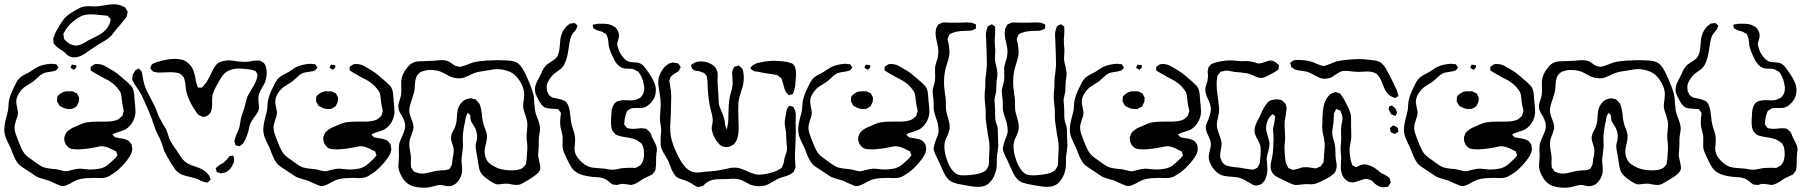

<svg xmlns="http://www.w3.org/2000/svg" viewBox="-23 -823 8418 897"><path d="M502 -194Q502 -194 504 -192L510 -186Q514 -182 516 -181Q518 -180 524 -180Q530 -178 546 -176Q569 -172 579 -164Q582 -163 584 -158Q585 -156 588 -153Q591 -150 592 -147Q593 -145 593 -139Q595 -131 595 -126Q595 -120 590 -105Q579 -83 558.5 -59.5Q538 -36 515 -18Q497 -6 486.5 0Q476 6 463 8Q457 9 444 9Q427 9 418 8Q381 8 354 13Q338 16 321.5 25Q305 34 302 36Q294 40 284.5 43.5Q275 47 266 46Q264 46 259.5 44.5Q255 43 253 42Q248 40 227 31Q220 27 206 21Q197 18 183.5 14.5Q170 11 162 8Q150 4 138.5 -4Q127 -12 124 -14Q109 -24 107 -25Q102 -29 90.5 -36Q79 -43 70.5 -50Q62 -57 57 -65Q49 -76 42.5 -91.5Q36 -107 34 -112Q29 -127 24 -137Q11 -162 4 -180.5Q-3 -199 -3 -218Q-3 -239 7 -277L13 -300Q15 -308 15.5 -314Q16 -320 16 -324Q16 -332 18 -348Q23 -377 43 -417Q54 -441 62 -451Q69 -460 78 -466Q87 -472 98 -477.5Q109 -483 116 -487Q123 -491 133.5 -498.5Q144 -506 152 -510Q180 -523 216 -525Q223 -525 233 -523Q234 -523 235.5 -523.5Q237 -524 239 -523Q243 -521 245 -514Q250 -509 250 -508L249 -506Q246 -503 242 -497Q238 -493 232.5 -492Q227 -491 225 -490Q217 -488 204.5 -486.5Q192 -485 183 -482Q170 -477 157 -464.5Q144 -452 137 -446Q133 -442 113 -430Q93 -417 90 -415Q74 -402 62 -381Q53 -365 53 -347Q53 -338 57 -320Q61 -302 61 -294Q60 -281 53 -264Q45 -240 45 -228Q45 -211 52.5 -191.5Q60 -172 61 -168Q64 -161 72.5 -140Q81 -119 92 -105Q100 -95 113 -86Q126 -77 131 -73Q137 -69 152.5 -57.5Q168 -46 182 -41Q200 -36 222 -34Q226 -34 234 -33Q242 -32 247 -31Q253 -30 265 -26.5Q277 -23 286 -23Q291 -23 298 -25Q305 -27 309 -28Q335 -35 353 -35Q359 -35 375 -33Q389 -31 396 -31Q426 -31 451 -37Q467 -42 477.5 -50Q488 -58 508 -77Q513 -81 521 -91Q526 -96 526 -97Q527 -98 525.5 -99.5Q524 -101 524 -102Q523 -104 522 -108.5Q521 -113 520 -115Q518 -117 513 -119Q508 -121 506 -122Q479 -137 461 -139L452 -140Q446 -140 423 -135Q386 -127 344 -125Q318 -125 306 -129Q291 -136 283 -151.5Q275 -167 278 -184Q278 -185 281 -191Q283 -198 286 -203Q286 -203 294 -211Q307 -223 328 -231Q362 -247 380 -251Q403 -255 437 -255H482Q517 -257 532 -267L541 -275Q542 -276 545 -278.5Q548 -281 549 -283Q551 -285 551 -291Q552 -294 553.5 -297.5Q555 -301 555 -305Q555 -310 553 -316Q552 -322 550 -330Q548 -338 547 -348Q546 -354 545 -368Q544 -382 540 -391Q539 -394 536.5 -397.5Q534 -401 533 -402Q518 -424 496 -439Q488 -445 476.5 -451Q465 -457 461 -459Q452 -463 444.5 -468Q437 -473 430 -476L410 -488Q403 -492 402 -493Q400 -495 400.5 -500.5Q401 -506 401 -507L400 -510Q401 -511 402.5 -512Q404 -513 405 -514Q408 -516 411 -518Q414 -520 417 -522Q421 -524 431 -524Q441 -524 452 -521Q462 -519 486 -504Q490 -502 507 -491.5Q524 -481 537 -469L570 -441Q573 -438 581.5 -430Q590 -422 594 -416Q600 -406 602 -394.5Q604 -383 604.5 -371Q605 -359 606 -352Q607 -343 608.5 -327.5Q610 -312 610 -302Q610 -278 597.5 -255Q585 -232 564 -219Q555 -214 540 -209.5Q525 -205 517 -202Q509 -199 504 -195Q502 -195 502 -194ZM307 -506Q306 -507 310 -514Q310 -516 311 -518Q312 -520 313 -521Q315 -522 319 -520Q331 -520 333 -518Q334 -516 334 -513Q334 -510 333 -507Q323 -497 323 -497Q321 -497 318 -499Q315 -501 314 -502Q313 -503 310.5 -504Q308 -505 307 -506ZM256 -383Q258 -384 263.5 -388Q269 -392 273 -393Q285 -398 305 -396Q307 -396 310 -396.5Q313 -397 317 -396Q322 -394 325.5 -392Q329 -390 331 -389Q334 -389 336 -387Q337 -386 341 -378L346 -368Q347 -366 346.5 -364Q346 -362 346 -360Q346 -351 345 -347L340 -337Q338 -330 335 -327Q334 -325 331.5 -324Q329 -323 328 -322Q318 -316 316 -315Q313 -314 306 -314Q284 -312 266 -323Q256 -328 254 -330L249 -340Q248 -341 246 -344Q244 -347 244 -349Q243 -351 243.5 -354.5Q244 -358 244 -360Q244 -369 245 -371Q246 -375 256 -383ZM487 -647Q477 -639 463 -630.5Q449 -622 443 -619Q426 -609 389 -583Q372 -570 357 -563Q342 -556 326 -555H319Q314 -555 306 -558Q298 -561 294 -564Q290 -566 284.5 -572.5Q279 -579 276 -581Q269 -586 255.5 -594.5Q242 -603 235 -612L228 -620Q227 -622 227.5 -624Q228 -626 227 -628Q227 -630 226 -634.5Q225 -639 226 -641Q226 -646 230 -654Q233 -665 240 -677.5Q247 -690 250 -695Q268 -726 277 -736Q293 -755 333 -777Q335 -778 346 -784Q357 -790 368 -792Q375 -794 388 -794L423 -793Q433 -793 465 -798Q488 -803 507 -803Q535 -803 551 -793Q560 -790 563 -787L568 -777Q569 -776 571 -773Q573 -770 573 -768Q574 -767 573 -764Q572 -761 572 -760Q571 -758 570.5 -753.5Q570 -749 569 -747Q569 -745 563 -737Q562 -735 537 -705Q530 -698 514 -678Q498 -656 487 -647ZM434 -754Q412 -756 400 -756Q381 -756 368 -752Q344 -745 312 -717Q291 -698 280 -677Q279 -675 276.5 -671.5Q274 -668 273 -664Q273 -659 275 -653Q275 -645 276 -642Q277 -639 280.5 -636Q284 -633 285 -632Q299 -617 319 -612L331 -610Q352 -610 384 -631L407 -643Q432 -655 445.5 -663Q459 -671 470 -683Q489 -705 492 -722L494 -734Q494 -734 487 -741Q486 -742 484 -744.5Q482 -747 480 -749Q478 -750 474 -750L454 -752Q448 -752 434 -754Z M1187 -323Q1187 -310 1181.5 -299.5Q1176 -289 1165 -276Q1162 -271 1158 -265.5Q1154 -260 1150 -253Q1144 -243 1141.5 -229.5Q1139 -216 1138 -212Q1132 -190 1123 -171Q1116 -157 1112 -152Q1110 -151 1108 -149Q1106 -147 1103 -145Q1102 -144 1099 -142Q1096 -140 1095 -140Q1090 -140 1088 -142Q1080 -142 1078 -144Q1077 -145 1076 -149.5Q1075 -154 1074 -155Q1074 -157 1073 -159.5Q1072 -162 1072 -164Q1072 -166 1075 -175Q1077 -185 1083 -198Q1089 -211 1092 -218Q1096 -229 1098.5 -244.5Q1101 -260 1102 -267Q1105 -280 1111 -297.5Q1117 -315 1120 -324L1125 -344Q1127 -354 1133 -372Q1138 -382 1143 -390Q1148 -398 1151 -404Q1174 -439 1178 -461Q1178 -464 1179.5 -468.5Q1181 -473 1180 -475Q1180 -478 1177 -482Q1174 -486 1173 -487L1171 -491Q1170 -492 1160 -495Q1147 -499 1121 -501Q1103 -503 1095 -503Q1062 -503 1038 -489Q1022 -479 1011.5 -462.5Q1001 -446 985 -416Q971 -388 969 -373Q968 -367 968 -356V-336Q968 -316 964 -306Q961 -297 960 -296L952 -287Q947 -282 937 -279Q934 -279 931.5 -278Q929 -277 926 -277Q924 -277 921 -278.5Q918 -280 916 -281Q908 -284 906 -285Q897 -292 884 -314Q855 -359 847 -398Q844 -410 844 -422Q842 -442 839 -451L836 -461L829 -469Q822 -476 822 -476Q812 -483 788 -485Q776 -486 767 -485.5Q758 -485 752 -485Q740 -484 716 -484Q712 -484 707 -485.5Q702 -487 700 -487Q698 -487 695 -488Q692 -489 691 -490Q689 -492 687 -494.5Q685 -497 684 -498Q683 -499 681 -501.5Q679 -504 679 -505Q679 -506 680 -508.5Q681 -511 682 -512Q685 -521 686 -522Q687 -523 689.5 -524.5Q692 -526 693 -526Q705 -533 721 -536Q759 -548 794 -548Q834 -548 852 -531Q871 -518 879.5 -496Q888 -474 892 -445Q895 -432 899 -421Q900 -420 900.5 -417.5Q901 -415 902 -414Q904 -413 905.5 -413.5Q907 -414 908 -414Q909 -414 914 -413.5Q919 -413 921 -415Q921 -415 927 -421Q939 -435 944 -443Q954 -460 961 -475L973 -499Q983 -518 995 -528Q1005 -535 1026 -539Q1038 -541 1045 -541Q1058 -541 1084 -537Q1091 -536 1100.5 -535Q1110 -534 1122 -534Q1131 -534 1137.5 -535Q1144 -536 1149 -537Q1163 -540 1175 -540Q1189 -540 1194 -539L1200 -535Q1202 -533 1206 -531Q1210 -529 1211 -527Q1218 -519 1220 -507Q1223 -495 1223 -482Q1223 -464 1216 -441Q1213 -432 1203 -416Q1201 -412 1195 -402Q1189 -392 1187 -383Q1183 -372 1185 -346Q1187 -330 1187 -323ZM959 10Q962 13 961 15Q961 16 960 17Q959 18 958 19Q956 21 952 25Q948 29 946 30H945Q943 30 940 29Q937 28 935 28L924 25Q920 24 914.5 21Q909 18 905 16Q892 10 866 4Q843 -1 828.5 -6.5Q814 -12 803 -23Q792 -33 775 -63Q757 -91 745 -116Q741 -126 735 -146Q733 -152 730 -159.5Q727 -167 724 -175Q720 -183 714 -194.5Q708 -206 705 -214Q700 -226 692 -250L683 -277Q666 -319 641 -373Q630 -396 615 -416Q613 -419 607.5 -427Q602 -435 599 -442Q598 -444 596.5 -447Q595 -450 595 -452Q593 -455 596 -460Q596 -469 597 -473Q597 -475 603 -483L608 -493Q610 -495 614 -497Q618 -499 620 -500Q621 -501 622 -502Q623 -503 625 -503Q626 -503 627.5 -501.5Q629 -500 629 -499Q638 -490 639 -488L641 -480L644 -462Q648 -436 655 -417Q663 -396 683 -360L702 -322Q707 -311 710 -302L718 -281Q720 -277 736 -247Q739 -243 749 -226Q754 -218 757.5 -208Q761 -198 762 -194Q768 -174 773 -165Q780 -152 790.5 -137Q801 -122 805 -116Q808 -111 818 -95.5Q828 -80 839 -70Q852 -58 871.5 -51Q891 -44 898 -42Q934 -30 954 -3Q958 4 959 10ZM1070 -67Q1070 -63 1066 -57Q1061 -45 1052 -34Q1043 -23 1031 -18Q1028 -17 1024 -16Q1020 -15 1018 -15L1010 -13Q1005 -13 999 -17Q992 -17 990 -19Q989 -20 988.5 -23.5Q988 -27 987 -29Q987 -31 985.5 -33.5Q984 -36 985 -37Q985 -38 986.5 -39Q988 -40 989 -41L997 -48Q1001 -52 1008.5 -55.5Q1016 -59 1020 -62Q1025 -66 1036 -77L1047 -90Q1049 -94 1050 -94Q1052 -95 1056.5 -95Q1061 -95 1064 -96H1066Q1068 -95 1070 -86Q1070 -83 1070.5 -76.5Q1071 -70 1070 -67Z M1712 -194Q1712 -194 1714 -192L1720 -186Q1724 -182 1726 -181Q1728 -180 1734 -180Q1740 -178 1756 -176Q1779 -172 1789 -164Q1792 -163 1794 -158Q1795 -156 1798 -153Q1801 -150 1802 -147Q1803 -145 1803 -139Q1805 -131 1805 -126Q1805 -120 1800 -105Q1789 -83 1768.5 -59.5Q1748 -36 1725 -18Q1707 -6 1696.5 0Q1686 6 1673 8Q1667 9 1654 9Q1637 9 1628 8Q1591 8 1564 13Q1548 16 1531.5 25Q1515 34 1512 36Q1504 40 1494.5 43.5Q1485 47 1476 46Q1474 46 1469.5 44.5Q1465 43 1463 42Q1458 40 1437 31Q1430 27 1416 21Q1407 18 1393.5 14.5Q1380 11 1372 8Q1360 4 1348.5 -4Q1337 -12 1334 -14Q1319 -24 1317 -25Q1312 -29 1300.5 -36Q1289 -43 1280.5 -50Q1272 -57 1267 -65Q1259 -76 1252.5 -91.5Q1246 -107 1244 -112Q1239 -127 1234 -137Q1221 -162 1214 -180.5Q1207 -199 1207 -218Q1207 -239 1217 -277L1223 -300Q1225 -308 1225.5 -314Q1226 -320 1226 -324Q1226 -332 1228 -348Q1233 -377 1253 -417Q1264 -441 1272 -451Q1279 -460 1288 -466Q1297 -472 1308 -477.5Q1319 -483 1326 -487Q1333 -491 1343.5 -498.5Q1354 -506 1362 -510Q1390 -523 1426 -525Q1433 -525 1443 -523Q1444 -523 1445.5 -523.5Q1447 -524 1449 -523Q1453 -521 1455 -514Q1460 -509 1460 -508L1459 -506Q1456 -503 1452 -497Q1448 -493 1442.5 -492Q1437 -491 1435 -490Q1427 -488 1414.5 -486.5Q1402 -485 1393 -482Q1380 -477 1367 -464.5Q1354 -452 1347 -446Q1343 -442 1323 -430Q1303 -417 1300 -415Q1284 -402 1272 -381Q1263 -365 1263 -347Q1263 -338 1267 -320Q1271 -302 1271 -294Q1270 -281 1263 -264Q1255 -240 1255 -228Q1255 -211 1262.5 -191.5Q1270 -172 1271 -168Q1274 -161 1282.5 -140Q1291 -119 1302 -105Q1310 -95 1323 -86Q1336 -77 1341 -73Q1347 -69 1362.5 -57.5Q1378 -46 1392 -41Q1410 -36 1432 -34Q1436 -34 1444 -33Q1452 -32 1457 -31Q1463 -30 1475 -26.5Q1487 -23 1496 -23Q1501 -23 1508 -25Q1515 -27 1519 -28Q1545 -35 1563 -35Q1569 -35 1585 -33Q1599 -31 1606 -31Q1636 -31 1661 -37Q1677 -42 1687.5 -50Q1698 -58 1718 -77Q1723 -81 1731 -91Q1736 -96 1736 -97Q1737 -98 1735.5 -99.5Q1734 -101 1734 -102Q1733 -104 1732 -108.5Q1731 -113 1730 -115Q1728 -117 1723 -119Q1718 -121 1716 -122Q1689 -137 1671 -139L1662 -140Q1656 -140 1633 -135Q1596 -127 1554 -125Q1528 -125 1516 -129Q1501 -136 1493 -151.5Q1485 -167 1488 -184Q1488 -185 1491 -191Q1493 -198 1496 -203Q1496 -203 1504 -211Q1517 -223 1538 -231Q1572 -247 1590 -251Q1613 -255 1647 -255H1692Q1727 -257 1742 -267L1751 -275Q1752 -276 1755 -278.5Q1758 -281 1759 -283Q1761 -285 1761 -291Q1762 -294 1763.5 -297.5Q1765 -301 1765 -305Q1765 -310 1763 -316Q1762 -322 1760 -330Q1758 -338 1757 -348Q1756 -354 1755 -368Q1754 -382 1750 -391Q1749 -394 1746.5 -397.5Q1744 -401 1743 -402Q1728 -424 1706 -439Q1698 -445 1686.5 -451Q1675 -457 1671 -459Q1662 -463 1654.5 -468Q1647 -473 1640 -476L1620 -488Q1613 -492 1612 -493Q1610 -495 1610.5 -500.5Q1611 -506 1611 -507L1610 -510Q1611 -511 1612.5 -512Q1614 -513 1615 -514Q1618 -516 1621 -518Q1624 -520 1627 -522Q1631 -524 1641 -524Q1651 -524 1662 -521Q1672 -519 1696 -504Q1700 -502 1717 -491.5Q1734 -481 1747 -469L1780 -441Q1783 -438 1791.5 -430Q1800 -422 1804 -416Q1810 -406 1812 -394.5Q1814 -383 1814.5 -371Q1815 -359 1816 -352Q1817 -343 1818.5 -327.5Q1820 -312 1820 -302Q1820 -278 1807.5 -255Q1795 -232 1774 -219Q1765 -214 1750 -209.5Q1735 -205 1727 -202Q1719 -199 1714 -195Q1712 -195 1712 -194ZM1517 -506Q1516 -507 1520 -514Q1520 -516 1521 -518Q1522 -520 1523 -521Q1525 -522 1529 -520Q1541 -520 1543 -518Q1544 -516 1544 -513Q1544 -510 1543 -507Q1533 -497 1533 -497Q1531 -497 1528 -499Q1525 -501 1524 -502Q1523 -503 1520.5 -504Q1518 -505 1517 -506ZM1466 -383Q1468 -384 1473.5 -388Q1479 -392 1483 -393Q1495 -398 1515 -396Q1517 -396 1520 -396.5Q1523 -397 1527 -396Q1532 -394 1535.5 -392Q1539 -390 1541 -389Q1544 -389 1546 -387Q1547 -386 1551 -378L1556 -368Q1557 -366 1556.5 -364Q1556 -362 1556 -360Q1556 -351 1555 -347L1550 -337Q1548 -330 1545 -327Q1544 -325 1541.5 -324Q1539 -323 1538 -322Q1528 -316 1526 -315Q1523 -314 1516 -314Q1494 -312 1476 -323Q1466 -328 1464 -330L1459 -340Q1458 -341 1456 -344Q1454 -347 1454 -349Q1453 -351 1453.5 -354.5Q1454 -358 1454 -360Q1454 -369 1455 -371Q1456 -375 1466 -383Z M2478 -4Q2467 5 2436 23Q2432 25 2421.5 31.5Q2411 38 2402 40Q2398 41 2390 41Q2384 41 2376.5 40Q2369 39 2365 38Q2355 35 2342 35Q2333 35 2319 37Q2305 39 2296 38Q2284 34 2267 23Q2264 21 2249.5 10.5Q2235 0 2226 -12Q2219 -22 2216 -34Q2213 -46 2211.5 -58Q2210 -70 2209 -75L2205 -99Q2199 -127 2199 -140Q2199 -149 2203 -163Q2204 -167 2205 -173Q2206 -179 2206 -187Q2206 -203 2197 -225Q2194 -231 2185 -244Q2176 -257 2175 -269Q2175 -282 2173 -286Q2173 -286 2168 -291L2162 -296Q2161 -296 2161 -293L2155 -281Q2152 -273 2150 -256L2144 -228Q2143 -222 2141 -206Q2139 -190 2139 -176L2140 -139Q2140 -137 2137 -110Q2133 -86 2133 -73Q2133 -65 2135 -51L2136 -28Q2136 -1 2118 22.5Q2100 46 2073 47Q2064 47 2053 44Q2049 43 2044.5 42Q2040 41 2033 41Q2026 41 2015.5 44Q2005 47 2000 48Q1979 54 1957 54Q1947 54 1929 52Q1899 48 1879 33Q1862 19 1850 -5Q1838 -29 1838 -50Q1838 -58 1840 -74L1841 -96L1840 -128Q1840 -142 1843 -155Q1847 -168 1855 -184Q1856 -187 1863 -203.5Q1870 -220 1870 -237Q1870 -252 1856 -280Q1854 -283 1849 -291Q1844 -299 1841 -307.5Q1838 -316 1838 -324Q1838 -339 1845 -358Q1846 -362 1848 -368Q1850 -374 1851 -382Q1852 -388 1852 -400Q1852 -407 1851.5 -421.5Q1851 -436 1852 -447Q1855 -477 1878 -505Q1892 -525 1911 -532Q1923 -537 1950 -537Q1964 -537 1971 -538Q1991 -538 2002 -539Q2008 -540 2020.5 -541Q2033 -542 2042 -542Q2057 -542 2068 -538Q2076 -535 2087.5 -526.5Q2099 -518 2105 -515L2119 -512L2127 -511Q2128 -511 2140 -514Q2147 -516 2168 -524Q2182 -530 2190 -532Q2205 -536 2224 -537.5Q2243 -539 2249 -540Q2283 -542 2300 -542Q2321 -542 2331 -541Q2334 -541 2347.5 -540.5Q2361 -540 2372 -537.5Q2383 -535 2391 -531Q2407 -521 2418 -503Q2429 -485 2437 -466Q2445 -447 2449 -439Q2467 -395 2471 -371Q2473 -351 2473 -342Q2475 -318 2477 -305Q2480 -289 2488 -271Q2499 -244 2500 -224Q2500 -211 2497 -197Q2496 -192 2495 -185Q2494 -178 2494 -168V-147Q2494 -133 2493 -126Q2491 -106 2491 -94Q2492 -88 2496 -71Q2501 -49 2501 -42V-35Q2501 -30 2497.5 -25Q2494 -20 2492 -17ZM2440 -151Q2439 -157 2438 -168Q2437 -179 2437 -188Q2437 -197 2439 -215Q2441 -231 2441 -240Q2441 -247 2439 -259Q2436 -271 2431 -287Q2421 -313 2421 -328Q2421 -342 2424 -355Q2426 -373 2426 -382Q2426 -403 2416 -425Q2406 -447 2390 -465Q2374 -483 2349 -491.5Q2324 -500 2299 -500Q2288 -500 2272.5 -497Q2257 -494 2248 -493Q2243 -492 2225 -489.5Q2207 -487 2192 -481Q2179 -476 2170 -471Q2154 -464 2144.5 -460.5Q2135 -457 2123 -457Q2102 -457 2081 -465Q2072 -469 2061 -475.5Q2050 -482 2043 -485Q2020 -496 1990 -496Q1976 -496 1970 -495Q1947 -490 1940 -485L1932 -478Q1931 -476 1928.5 -474Q1926 -472 1925 -470Q1924 -468 1921 -460Q1916 -447 1915.5 -430.5Q1915 -414 1914 -405Q1913 -395 1909 -384Q1907 -375 1901 -357Q1896 -344 1892.5 -331Q1889 -318 1889 -307Q1889 -293 1899 -267Q1909 -243 1909 -229Q1909 -219 1900 -194Q1894 -180 1892 -172Q1889 -162 1889 -151Q1889 -140 1893 -116Q1897 -96 1897 -85Q1897 -80 1896.5 -71.5Q1896 -63 1897 -52V-45Q1897 -41 1900 -37.5Q1903 -34 1904 -32Q1906 -26 1910 -23Q1912 -21 1916.5 -19.5Q1921 -18 1923 -17Q1936 -12 1949 -12Q1965 -12 1995 -20Q2009 -24 2016 -25L2037 -27Q2057 -27 2066 -30Q2069 -31 2072.5 -32Q2076 -33 2078 -35Q2079 -35 2081 -40L2088 -54Q2089 -59 2090 -67Q2091 -75 2091 -79Q2097 -105 2097 -120Q2097 -130 2091 -148Q2084 -166 2084 -178Q2084 -192 2091 -206Q2098 -220 2100 -223Q2110 -245 2111 -268Q2111 -273 2112 -286Q2113 -299 2115 -309Q2120 -328 2132 -342.5Q2144 -357 2161 -361Q2173 -364 2175 -364Q2179 -364 2182 -363Q2185 -362 2187 -361Q2192 -361 2198 -359Q2198 -359 2206 -351L2214 -342Q2216 -340 2217 -337.5Q2218 -335 2219 -333Q2225 -317 2229 -285Q2230 -260 2238 -236Q2240 -231 2246 -215Q2252 -199 2252 -184Q2252 -176 2250 -165.5Q2248 -155 2247 -151Q2241 -129 2241 -116Q2241 -88 2256 -68Q2264 -57 2285 -46Q2310 -31 2347 -28Q2355 -27 2370 -27Q2381 -27 2386 -28Q2411 -32 2419 -39Q2419 -39 2426 -46Q2427 -48 2429.5 -50Q2432 -52 2433 -54Q2434 -56 2434 -58.5Q2434 -61 2435 -63Q2435 -66 2436.5 -73Q2438 -80 2438 -88Q2442 -130 2440 -151Z M3040 -37Q3040 -29 3038 -26Q3038 -26 3029 -14Q3027 -9 3024 -8Q3022 -6 3014 -3Q3007 1 2996.5 5.5Q2986 10 2980 14Q2975 17 2962.5 25.5Q2950 34 2938 38Q2929 41 2927 41H2925L2917 40Q2895 36 2883 36Q2878 36 2871.5 38Q2865 40 2861 41L2848 40Q2846 39 2844 39.5Q2842 40 2840 39Q2836 37 2831 33Q2827 30 2819 23.5Q2811 17 2805 14Q2795 9 2784 7Q2776 5 2763 4.5Q2750 4 2741 3Q2697 -3 2677 -14Q2658 -24 2647.5 -40Q2637 -56 2623 -86Q2610 -112 2607 -125Q2605 -132 2605 -146Q2605 -154 2605.5 -167.5Q2606 -181 2605 -190Q2604 -197 2600 -211Q2596 -225 2595 -232Q2594 -238 2594 -250V-256Q2594 -266 2596 -282Q2596 -284 2597 -288.5Q2598 -293 2597 -295Q2597 -298 2592 -303Q2591 -304 2589 -307.5Q2587 -311 2585 -312Q2583 -314 2572 -314Q2565 -315 2552 -315.5Q2539 -316 2532 -318Q2530 -319 2526.5 -319.5Q2523 -320 2522 -321Q2519 -322 2517 -324.5Q2515 -327 2513 -328Q2505 -335 2498.5 -346Q2492 -357 2487 -368Q2478 -386 2477 -393Q2476 -397 2476 -405Q2476 -418 2481 -430.5Q2486 -443 2493 -455.5Q2500 -468 2503 -475Q2504 -478 2510 -491Q2516 -504 2525 -514Q2533 -524 2551 -534Q2554 -536 2562 -541.5Q2570 -547 2576 -553Q2581 -559 2586 -572Q2591 -587 2593 -617L2595 -640Q2600 -671 2616 -691Q2623 -701 2634 -708Q2636 -709 2637 -710.5Q2638 -712 2640 -713Q2644 -714 2652 -714Q2653 -714 2656.5 -715Q2660 -716 2661 -715Q2663 -715 2665.5 -712.5Q2668 -710 2669 -709Q2670 -708 2672 -707Q2674 -706 2675 -704V-703Q2675 -701 2673.5 -697Q2672 -693 2671 -691Q2668 -684 2662.5 -678Q2657 -672 2654 -668Q2645 -655 2642 -644Q2638 -630 2634 -600Q2633 -594 2630.5 -578Q2628 -562 2624 -550Q2619 -532 2612 -520Q2605 -507 2593.5 -498.5Q2582 -490 2580 -489L2564 -477Q2552 -466 2542.5 -450.5Q2533 -435 2531 -420L2532 -401Q2532 -398 2534 -394.5Q2536 -391 2537 -389Q2538 -387 2539 -384Q2540 -381 2542 -379Q2551 -370 2559 -367L2569 -365Q2576 -363 2589 -360.5Q2602 -358 2611 -353Q2612 -353 2615.5 -351.5Q2619 -350 2620 -348Q2628 -342 2635 -321Q2638 -311 2639.5 -298Q2641 -285 2642 -280Q2644 -256 2647 -244L2653 -222Q2664 -193 2664 -171L2663 -150Q2660 -131 2662 -117Q2666 -95 2687.5 -72.5Q2709 -50 2732 -43Q2745 -39 2764 -38Q2783 -37 2791 -36Q2798 -36 2803 -35Q2808 -34 2812 -33Q2816 -32 2824.5 -31Q2833 -30 2840 -30Q2849 -30 2867 -34Q2883 -38 2891 -38Q2898 -39 2913 -39H2934Q2936 -39 2940.5 -38.5Q2945 -38 2948 -39L2955 -43Q2966 -49 2968 -50Q2968 -50 2974 -59Q2980 -68 2980 -68Q2981 -70 2981.5 -73.5Q2982 -77 2983 -79Q2986 -91 2986 -105Q2986 -114 2985 -119Q2983 -140 2974 -152Q2973 -154 2965 -159Q2953 -169 2939 -173.5Q2925 -178 2909.5 -180.5Q2894 -183 2887 -184Q2865 -188 2853 -195L2846 -203Q2844 -205 2842 -207Q2840 -209 2839 -211Q2838 -213 2835 -221Q2830 -238 2832 -272Q2833 -276 2833 -284Q2833 -337 2862 -350Q2865 -351 2869 -352Q2873 -353 2875 -353Q2882 -355 2897 -355L2924 -354Q2939 -354 2950 -358L2961 -363L2969 -367L2978 -378Q2984 -387 2985 -395Q2987 -403 2987 -416Q2983 -438 2980 -449Q2969 -478 2959 -487Q2956 -490 2953.5 -491Q2951 -492 2949 -493Q2941 -498 2939 -499Q2932 -502 2917 -502Q2901 -502 2894 -503Q2873 -507 2858 -526Q2850 -535 2842 -553Q2826 -586 2821 -608Q2820 -614 2819 -628Q2818 -642 2814 -652Q2812 -655 2811.5 -658Q2811 -661 2809 -664Q2807 -666 2799 -669L2790 -675Q2785 -677 2779 -678Q2773 -679 2768 -681Q2764 -682 2761 -684Q2758 -686 2756 -687L2749 -691Q2747 -695 2747 -702Q2747 -703 2746 -704.5Q2745 -706 2746 -707Q2747 -708 2749 -708.5Q2751 -709 2753 -709Q2765 -712 2775 -712Q2797 -713 2813 -711Q2829 -709 2842 -701L2852 -695Q2859 -688 2864 -677.5Q2869 -667 2869 -657Q2869 -650 2865 -636Q2860 -624 2860 -614L2864 -601Q2869 -578 2888 -555Q2902 -537 2923 -533Q2929 -532 2944 -531.5Q2959 -531 2967 -527Q2981 -521 2994 -502Q3023 -464 3035 -434Q3041 -419 3041 -402Q3041 -369 3020 -345Q3004 -328 2992 -323Q2981 -318 2964 -318.5Q2947 -319 2937 -318Q2930 -318 2927 -317Q2925 -317 2917 -311Q2915 -310 2912 -308.5Q2909 -307 2907 -305L2904 -297Q2899 -286 2896 -269L2894 -251L2893 -243Q2894 -239 2898 -235Q2902 -231 2903 -229L2906 -225Q2908 -224 2913 -223.5Q2918 -223 2920 -222Q2925 -221 2934 -221Q2944 -221 2959.5 -223Q2975 -225 2985 -223Q2993 -223 2996 -221Q2998 -220 2999 -218.5Q3000 -217 3002 -216Q3004 -214 3007 -212Q3010 -210 3013 -206Q3016 -202 3019 -194Q3022 -186 3023 -183Q3026 -177 3032 -165.5Q3038 -154 3042 -144.5Q3046 -135 3046 -125Q3046 -119 3044 -109Q3042 -87 3042 -75Q3042 -71 3042 -59Q3042 -47 3040 -37Z M3505 -525Q3512 -528 3537 -533Q3566 -539 3595 -539Q3606 -539 3628 -537Q3654 -535 3666 -530Q3676 -528 3678 -526Q3681 -525 3685 -520Q3689 -515 3691 -511Q3692 -508 3693 -504Q3694 -500 3694 -498Q3696 -492 3696 -478Q3696 -465 3695 -458L3692 -420Q3688 -400 3684 -391Q3684 -390 3683 -387.5Q3682 -385 3681 -384Q3680 -383 3667 -380Q3665 -378 3662 -378Q3660 -379 3658 -383L3648 -394Q3642 -405 3638 -424L3632 -444Q3630 -453 3627 -457Q3625 -460 3621.5 -462Q3618 -464 3616 -466Q3611 -471 3609 -472L3599 -474L3574 -478Q3549 -481 3512 -489Q3504 -489 3501 -490Q3498 -492 3495 -494Q3492 -496 3489 -498Q3488 -499 3486 -500Q3484 -501 3483 -503Q3482 -504 3489 -514Q3492 -516 3496 -519Q3500 -522 3505 -525ZM3206 -518Q3206 -521 3214 -525Q3226 -536 3253 -536Q3277 -536 3299 -524Q3321 -512 3327 -492Q3331 -481 3330 -465.5Q3329 -450 3329 -444L3333 -384Q3334 -375 3334 -362Q3334 -349 3335 -340Q3337 -328 3342 -316.5Q3347 -305 3348 -302L3357 -279Q3362 -263 3363 -258Q3363 -254 3363.5 -246Q3364 -238 3367 -232L3371 -221Q3372 -220 3371.5 -219Q3371 -218 3372 -218Q3373 -218 3373 -221L3376 -234Q3379 -246 3379.5 -263.5Q3380 -281 3380 -289Q3380 -297 3381 -318.5Q3382 -340 3384 -356Q3387 -375 3391 -388Q3400 -417 3400 -437Q3400 -447 3399 -456.5Q3398 -466 3398 -476Q3398 -478 3397.5 -482Q3397 -486 3398 -489Q3399 -495 3405 -505Q3405 -508 3407 -510Q3408 -512 3413 -513Q3418 -514 3420 -514Q3426 -517 3429 -517Q3431 -516 3439 -508Q3445 -502 3445 -502Q3446 -500 3449 -489Q3452 -476 3452 -461Q3452 -452 3450 -436Q3449 -426 3445 -413.5Q3441 -401 3439 -395Q3429 -363 3427 -347Q3426 -334 3426 -308Q3426 -272 3427 -255Q3428 -245 3428 -225Q3428 -210 3427 -203Q3423 -165 3405 -149Q3402 -146 3399.5 -145Q3397 -144 3395 -143Q3393 -142 3390.5 -140.5Q3388 -139 3386 -138Q3378 -136 3373 -136Q3354 -136 3342 -145Q3339 -147 3337 -150Q3335 -153 3333 -155Q3316 -172 3307 -199Q3302 -217 3302 -223Q3302 -234 3305 -244Q3307 -256 3307 -264Q3306 -279 3300.5 -299Q3295 -319 3293 -328Q3288 -352 3284 -400Q3283 -408 3283 -424Q3283 -444 3281 -454L3279 -467Q3278 -469 3276.5 -470Q3275 -471 3274 -473Q3272 -475 3270 -478Q3268 -481 3265 -483L3257 -485Q3248 -490 3239 -491Q3236 -491 3230.5 -492Q3225 -493 3222 -494Q3215 -497 3210 -504Q3210 -505 3207.5 -510.5Q3205 -516 3206 -518ZM3691 -83Q3691 -75 3692 -66.5Q3693 -58 3693 -51Q3693 -49 3693.5 -46Q3694 -43 3693 -40Q3693 -38 3691.5 -35Q3690 -32 3689 -30Q3686 -22 3685 -20L3676 -13Q3665 -5 3648.5 0Q3632 5 3625 7Q3614 10 3589 25L3566 38Q3547 47 3524 47Q3502 47 3481 39Q3472 35 3461 28.5Q3450 22 3443 19Q3425 12 3403 12Q3393 12 3383.5 13Q3374 14 3365 14Q3360 14 3343.5 14Q3327 14 3313 16Q3293 19 3274 33Q3271 35 3266.5 40.5Q3262 46 3258 47Q3255 48 3249.5 48.5Q3244 49 3241 50Q3241 50 3239 50.5Q3237 51 3236 50Q3234 50 3231 48.5Q3228 47 3226 46Q3220 43 3211 36.5Q3202 30 3196 28Q3182 21 3179 20Q3173 18 3159.5 14Q3146 10 3138 4Q3135 2 3133.5 -0.5Q3132 -3 3131 -4Q3118 -19 3107 -51L3099 -71L3086 -94Q3072 -116 3068 -128Q3063 -142 3063 -162Q3063 -174 3064 -189Q3065 -204 3066 -212Q3066 -228 3063 -241Q3062 -246 3061 -255.5Q3060 -265 3060 -272Q3060 -282 3062 -302Q3064 -324 3064 -335Q3064 -355 3058 -393Q3057 -401 3054.5 -414.5Q3052 -428 3052 -438Q3052 -469 3073 -499Q3082 -512 3095.5 -521.5Q3109 -531 3123 -531Q3126 -531 3134 -529Q3136 -529 3140.5 -528Q3145 -527 3146 -525Q3148 -524 3150 -520.5Q3152 -517 3153 -516Q3154 -515 3155 -513Q3156 -511 3157 -508L3153 -501Q3152 -499 3150.5 -496Q3149 -493 3146 -490Q3143 -487 3140 -485.5Q3137 -484 3135 -483Q3127 -479 3117 -470Q3116 -468 3114 -467.5Q3112 -467 3111 -465Q3107 -460 3104 -445Q3104 -440 3106 -434Q3107 -425 3111 -402Q3113 -384 3113 -376Q3113 -346 3111 -288Q3111 -279 3109.5 -260.5Q3108 -242 3108 -228Q3108 -216 3110 -194Q3115 -156 3140 -104Q3170 -40 3204 -23Q3219 -17 3234 -17Q3247 -17 3273 -21Q3291 -23 3300 -23Q3324 -25 3334 -27Q3336 -27 3365 -33Q3390 -40 3408 -40Q3423 -40 3435.5 -36Q3448 -32 3466 -24Q3486 -14 3503 -10Q3512 -7 3523 -7Q3555 -7 3598 -22Q3607 -25 3622 -34L3629 -39L3632 -46Q3636 -54 3637 -58Q3639 -63 3640 -69.5Q3641 -76 3641 -79Q3643 -88 3647.5 -100Q3652 -112 3653 -120Q3655 -131 3653 -142Q3653 -147 3652 -152.5Q3651 -158 3651 -163L3649 -206Q3648 -214 3645.5 -227Q3643 -240 3643 -250Q3643 -260 3646 -274.5Q3649 -289 3650 -297Q3651 -301 3652 -307Q3653 -313 3655 -316L3661 -325Q3663 -329 3664 -329H3665Q3669 -329 3675 -326L3683 -324L3687 -316Q3692 -307 3692 -305Q3695 -296 3695 -284L3694 -253L3695 -209L3694 -174L3693 -150Q3693 -134 3691 -102Z M4211 -194Q4211 -194 4213 -192L4219 -186Q4223 -182 4225 -181Q4227 -180 4233 -180Q4239 -178 4255 -176Q4278 -172 4288 -164Q4291 -163 4293 -158Q4294 -156 4297 -153Q4300 -150 4301 -147Q4302 -145 4302 -139Q4304 -131 4304 -126Q4304 -120 4299 -105Q4288 -83 4267.5 -59.5Q4247 -36 4224 -18Q4206 -6 4195.5 0Q4185 6 4172 8Q4166 9 4153 9Q4136 9 4127 8Q4090 8 4063 13Q4047 16 4030.5 25Q4014 34 4011 36Q4003 40 3993.5 43.5Q3984 47 3975 46Q3973 46 3968.5 44.5Q3964 43 3962 42Q3957 40 3936 31Q3929 27 3915 21Q3906 18 3892.5 14.5Q3879 11 3871 8Q3859 4 3847.5 -4Q3836 -12 3833 -14Q3818 -24 3816 -25Q3811 -29 3799.5 -36Q3788 -43 3779.5 -50Q3771 -57 3766 -65Q3758 -76 3751.5 -91.5Q3745 -107 3743 -112Q3738 -127 3733 -137Q3720 -162 3713 -180.5Q3706 -199 3706 -218Q3706 -239 3716 -277L3722 -300Q3724 -308 3724.5 -314Q3725 -320 3725 -324Q3725 -332 3727 -348Q3732 -377 3752 -417Q3763 -441 3771 -451Q3778 -460 3787 -466Q3796 -472 3807 -477.5Q3818 -483 3825 -487Q3832 -491 3842.5 -498.5Q3853 -506 3861 -510Q3889 -523 3925 -525Q3932 -525 3942 -523Q3943 -523 3944.5 -523.5Q3946 -524 3948 -523Q3952 -521 3954 -514Q3959 -509 3959 -508L3958 -506Q3955 -503 3951 -497Q3947 -493 3941.5 -492Q3936 -491 3934 -490Q3926 -488 3913.5 -486.5Q3901 -485 3892 -482Q3879 -477 3866 -464.5Q3853 -452 3846 -446Q3842 -442 3822 -430Q3802 -417 3799 -415Q3783 -402 3771 -381Q3762 -365 3762 -347Q3762 -338 3766 -320Q3770 -302 3770 -294Q3769 -281 3762 -264Q3754 -240 3754 -228Q3754 -211 3761.5 -191.5Q3769 -172 3770 -168Q3773 -161 3781.5 -140Q3790 -119 3801 -105Q3809 -95 3822 -86Q3835 -77 3840 -73Q3846 -69 3861.5 -57.5Q3877 -46 3891 -41Q3909 -36 3931 -34Q3935 -34 3943 -33Q3951 -32 3956 -31Q3962 -30 3974 -26.5Q3986 -23 3995 -23Q4000 -23 4007 -25Q4014 -27 4018 -28Q4044 -35 4062 -35Q4068 -35 4084 -33Q4098 -31 4105 -31Q4135 -31 4160 -37Q4176 -42 4186.5 -50Q4197 -58 4217 -77Q4222 -81 4230 -91Q4235 -96 4235 -97Q4236 -98 4234.5 -99.5Q4233 -101 4233 -102Q4232 -104 4231 -108.5Q4230 -113 4229 -115Q4227 -117 4222 -119Q4217 -121 4215 -122Q4188 -137 4170 -139L4161 -140Q4155 -140 4132 -135Q4095 -127 4053 -125Q4027 -125 4015 -129Q4000 -136 3992 -151.5Q3984 -167 3987 -184Q3987 -185 3990 -191Q3992 -198 3995 -203Q3995 -203 4003 -211Q4016 -223 4037 -231Q4071 -247 4089 -251Q4112 -255 4146 -255H4191Q4226 -257 4241 -267L4250 -275Q4251 -276 4254 -278.5Q4257 -281 4258 -283Q4260 -285 4260 -291Q4261 -294 4262.5 -297.5Q4264 -301 4264 -305Q4264 -310 4262 -316Q4261 -322 4259 -330Q4257 -338 4256 -348Q4255 -354 4254 -368Q4253 -382 4249 -391Q4248 -394 4245.5 -397.5Q4243 -401 4242 -402Q4227 -424 4205 -439Q4197 -445 4185.5 -451Q4174 -457 4170 -459Q4161 -463 4153.5 -468Q4146 -473 4139 -476L4119 -488Q4112 -492 4111 -493Q4109 -495 4109.5 -500.5Q4110 -506 4110 -507L4109 -510Q4110 -511 4111.5 -512Q4113 -513 4114 -514Q4117 -516 4120 -518Q4123 -520 4126 -522Q4130 -524 4140 -524Q4150 -524 4161 -521Q4171 -519 4195 -504Q4199 -502 4216 -491.5Q4233 -481 4246 -469L4279 -441Q4282 -438 4290.5 -430Q4299 -422 4303 -416Q4309 -406 4311 -394.5Q4313 -383 4313.5 -371Q4314 -359 4315 -352Q4316 -343 4317.5 -327.5Q4319 -312 4319 -302Q4319 -278 4306.5 -255Q4294 -232 4273 -219Q4264 -214 4249 -209.5Q4234 -205 4226 -202Q4218 -199 4213 -195Q4211 -195 4211 -194ZM4016 -506Q4015 -507 4019 -514Q4019 -516 4020 -518Q4021 -520 4022 -521Q4024 -522 4028 -520Q4040 -520 4042 -518Q4043 -516 4043 -513Q4043 -510 4042 -507Q4032 -497 4032 -497Q4030 -497 4027 -499Q4024 -501 4023 -502Q4022 -503 4019.5 -504Q4017 -505 4016 -506ZM3965 -383Q3967 -384 3972.5 -388Q3978 -392 3982 -393Q3994 -398 4014 -396Q4016 -396 4019 -396.5Q4022 -397 4026 -396Q4031 -394 4034.5 -392Q4038 -390 4040 -389Q4043 -389 4045 -387Q4046 -386 4050 -378L4055 -368Q4056 -366 4055.5 -364Q4055 -362 4055 -360Q4055 -351 4054 -347L4049 -337Q4047 -330 4044 -327Q4043 -325 4040.5 -324Q4038 -323 4037 -322Q4027 -316 4025 -315Q4022 -314 4015 -314Q3993 -312 3975 -323Q3965 -328 3963 -330L3958 -340Q3957 -341 3955 -344Q3953 -347 3953 -349Q3952 -351 3952.5 -354.5Q3953 -358 3953 -360Q3953 -369 3954 -371Q3955 -375 3965 -383Z M4634 -61Q4634 -47 4633 -40Q4631 -23 4623.5 -5Q4616 13 4604 26Q4594 36 4594 36Q4575 50 4548 50Q4528 50 4506 46Q4484 42 4478 41Q4447 36 4430 29.5Q4413 23 4400 6Q4388 -10 4372 -48L4359 -77Q4356 -84 4348 -99.5Q4340 -115 4339 -128Q4339 -133 4341 -139Q4342 -149 4346 -159.5Q4350 -170 4351 -173Q4362 -197 4362 -213Q4362 -228 4356 -254Q4353 -263 4346.5 -281.5Q4340 -300 4339 -315V-337Q4339 -352 4338 -359Q4337 -366 4335.5 -378Q4334 -390 4334 -398Q4334 -407 4340 -425Q4344 -439 4345 -447Q4346 -453 4346 -464Q4346 -472 4345.5 -487Q4345 -502 4346 -512L4352 -535Q4353 -539 4355 -543.5Q4357 -548 4358 -555Q4361 -570 4361 -584Q4361 -597 4355 -623Q4347 -653 4348 -671L4350 -688Q4351 -692 4353 -695Q4355 -698 4356 -700Q4356 -701 4357 -703Q4358 -705 4360 -708L4364 -710Q4367 -711 4371.5 -713.5Q4376 -716 4379 -717Q4382 -718 4390 -718L4424 -717H4461Q4487 -719 4500 -718Q4511 -718 4517 -717Q4520 -716 4523 -714.5Q4526 -713 4529 -712Q4530 -712 4533 -710.5Q4536 -709 4537 -708V-700Q4536 -698 4536.5 -694.5Q4537 -691 4536 -689Q4535 -688 4533.5 -688Q4532 -688 4531 -687Q4520 -682 4518 -681Q4511 -679 4494 -679Q4466 -679 4445 -675Q4429 -670 4426 -669Q4424 -668 4419 -666Q4414 -664 4412 -661Q4411 -660 4411 -658.5Q4411 -657 4410 -656Q4404 -642 4404 -640Q4404 -636 4409 -618Q4413 -592 4413 -579Q4413 -560 4401 -524Q4393 -498 4391 -485Q4386 -458 4388 -418Q4390 -396 4392 -384Q4396 -362 4396 -351V-329Q4396 -314 4397 -307Q4399 -296 4405 -276Q4406 -271 4410 -256.5Q4414 -242 4414 -229Q4414 -213 4402 -187Q4393 -168 4392 -162Q4389 -152 4389 -139Q4389 -117 4396.5 -90.5Q4404 -64 4414 -46Q4431 -15 4453 -7Q4462 -4 4474 -4Q4486 -4 4489 -4Q4498 -4 4514 -6Q4554 -10 4571 -20Q4581 -25 4583 -27Q4585 -29 4591 -40L4595 -47L4597 -58Q4598 -69 4598 -90Q4600 -120 4600 -134Q4600 -148 4599 -155Q4597 -171 4593 -190Q4582 -258 4582 -276V-303Q4582 -322 4579 -338Q4577 -360 4577 -372Q4577 -387 4578 -397.5Q4579 -408 4580 -415V-437Q4580 -451 4581 -458L4584 -480Q4586 -494 4586 -501Q4588 -515 4587.5 -532Q4587 -549 4587 -556L4586 -585Q4584 -625 4584 -642L4583 -660Q4583 -668 4585 -678Q4586 -684 4590 -694Q4590 -697 4591 -699Q4593 -701 4597 -703Q4601 -705 4603 -706L4610 -710Q4612 -710 4617 -705Q4618 -704 4621.5 -702Q4625 -700 4626 -698V-695Q4626 -689 4626.5 -681Q4627 -673 4626 -662Q4624 -646 4624 -639Q4624 -623 4625 -611Q4626 -599 4627 -590Q4627 -576 4626 -569L4625 -547Q4626 -531 4631 -516Q4637 -490 4637 -477Q4637 -470 4635.5 -460.5Q4634 -451 4633 -445Q4632 -437 4632 -421Q4632 -404 4631 -396Q4630 -388 4626.5 -375Q4623 -362 4623 -354Q4623 -345 4625 -327Q4626 -321 4626 -309V-288Q4626 -273 4627 -266Q4628 -257 4632 -246Q4637 -234 4638 -223Q4639 -215 4639 -204.5Q4639 -194 4639 -189L4640 -167Q4641 -159 4641 -144Q4641 -142 4638 -115Q4634 -93 4634 -81Z M4957 -61Q4957 -47 4956 -40Q4954 -23 4946.5 -5Q4939 13 4927 26Q4917 36 4917 36Q4898 50 4871 50Q4851 50 4829 46Q4807 42 4801 41Q4770 36 4753 29.5Q4736 23 4723 6Q4711 -10 4695 -48L4682 -77Q4679 -84 4671 -99.5Q4663 -115 4662 -128Q4662 -133 4664 -139Q4665 -149 4669 -159.5Q4673 -170 4674 -173Q4685 -197 4685 -213Q4685 -228 4679 -254Q4676 -263 4669.5 -281.5Q4663 -300 4662 -315V-337Q4662 -352 4661 -359Q4660 -366 4658.5 -378Q4657 -390 4657 -398Q4657 -407 4663 -425Q4667 -439 4668 -447Q4669 -453 4669 -464Q4669 -472 4668.5 -487Q4668 -502 4669 -512L4675 -535Q4676 -539 4678 -543.5Q4680 -548 4681 -555Q4684 -570 4684 -584Q4684 -597 4678 -623Q4670 -653 4671 -671L4673 -688Q4674 -692 4676 -695Q4678 -698 4679 -700Q4679 -701 4680 -703Q4681 -705 4683 -708L4687 -710Q4690 -711 4694.5 -713.5Q4699 -716 4702 -717Q4705 -718 4713 -718L4747 -717H4784Q4810 -719 4823 -718Q4834 -718 4840 -717Q4843 -716 4846 -714.5Q4849 -713 4852 -712Q4853 -712 4856 -710.5Q4859 -709 4860 -708V-700Q4859 -698 4859.5 -694.5Q4860 -691 4859 -689Q4858 -688 4856.5 -688Q4855 -688 4854 -687Q4843 -682 4841 -681Q4834 -679 4817 -679Q4789 -679 4768 -675Q4752 -670 4749 -669Q4747 -668 4742 -666Q4737 -664 4735 -661Q4734 -660 4734 -658.5Q4734 -657 4733 -656Q4727 -642 4727 -640Q4727 -636 4732 -618Q4736 -592 4736 -579Q4736 -560 4724 -524Q4716 -498 4714 -485Q4709 -458 4711 -418Q4713 -396 4715 -384Q4719 -362 4719 -351V-329Q4719 -314 4720 -307Q4722 -296 4728 -276Q4729 -271 4733 -256.5Q4737 -242 4737 -229Q4737 -213 4725 -187Q4716 -168 4715 -162Q4712 -152 4712 -139Q4712 -117 4719.5 -90.5Q4727 -64 4737 -46Q4754 -15 4776 -7Q4785 -4 4797 -4Q4809 -4 4812 -4Q4821 -4 4837 -6Q4877 -10 4894 -20Q4904 -25 4906 -27Q4908 -29 4914 -40L4918 -47L4920 -58Q4921 -69 4921 -90Q4923 -120 4923 -134Q4923 -148 4922 -155Q4920 -171 4916 -190Q4905 -258 4905 -276V-303Q4905 -322 4902 -338Q4900 -360 4900 -372Q4900 -387 4901 -397.5Q4902 -408 4903 -415V-437Q4903 -451 4904 -458L4907 -480Q4909 -494 4909 -501Q4911 -515 4910.5 -532Q4910 -549 4910 -556L4909 -585Q4907 -625 4907 -642L4906 -660Q4906 -668 4908 -678Q4909 -684 4913 -694Q4913 -697 4914 -699Q4916 -701 4920 -703Q4924 -705 4926 -706L4933 -710Q4935 -710 4940 -705Q4941 -704 4944.5 -702Q4948 -700 4949 -698V-695Q4949 -689 4949.5 -681Q4950 -673 4949 -662Q4947 -646 4947 -639Q4947 -623 4948 -611Q4949 -599 4950 -590Q4950 -576 4949 -569L4948 -547Q4949 -531 4954 -516Q4960 -490 4960 -477Q4960 -470 4958.5 -460.5Q4957 -451 4956 -445Q4955 -437 4955 -421Q4955 -404 4954 -396Q4953 -388 4949.5 -375Q4946 -362 4946 -354Q4946 -345 4948 -327Q4949 -321 4949 -309V-288Q4949 -273 4950 -266Q4951 -257 4955 -246Q4960 -234 4961 -223Q4962 -215 4962 -204.5Q4962 -194 4962 -189L4963 -167Q4964 -159 4964 -144Q4964 -142 4961 -115Q4957 -93 4957 -81Z M5480 -194Q5480 -194 5482 -192L5488 -186Q5492 -182 5494 -181Q5496 -180 5502 -180Q5508 -178 5524 -176Q5547 -172 5557 -164Q5560 -163 5562 -158Q5563 -156 5566 -153Q5569 -150 5570 -147Q5571 -145 5571 -139Q5573 -131 5573 -126Q5573 -120 5568 -105Q5557 -83 5536.5 -59.5Q5516 -36 5493 -18Q5475 -6 5464.5 0Q5454 6 5441 8Q5435 9 5422 9Q5405 9 5396 8Q5359 8 5332 13Q5316 16 5299.5 25Q5283 34 5280 36Q5272 40 5262.5 43.5Q5253 47 5244 46Q5242 46 5237.5 44.5Q5233 43 5231 42Q5226 40 5205 31Q5198 27 5184 21Q5175 18 5161.5 14.5Q5148 11 5140 8Q5128 4 5116.5 -4Q5105 -12 5102 -14Q5087 -24 5085 -25Q5080 -29 5068.5 -36Q5057 -43 5048.5 -50Q5040 -57 5035 -65Q5027 -76 5020.5 -91.5Q5014 -107 5012 -112Q5007 -127 5002 -137Q4989 -162 4982 -180.5Q4975 -199 4975 -218Q4975 -239 4985 -277L4991 -300Q4993 -308 4993.5 -314Q4994 -320 4994 -324Q4994 -332 4996 -348Q5001 -377 5021 -417Q5032 -441 5040 -451Q5047 -460 5056 -466Q5065 -472 5076 -477.5Q5087 -483 5094 -487Q5101 -491 5111.5 -498.5Q5122 -506 5130 -510Q5158 -523 5194 -525Q5201 -525 5211 -523Q5212 -523 5213.5 -523.5Q5215 -524 5217 -523Q5221 -521 5223 -514Q5228 -509 5228 -508L5227 -506Q5224 -503 5220 -497Q5216 -493 5210.5 -492Q5205 -491 5203 -490Q5195 -488 5182.5 -486.5Q5170 -485 5161 -482Q5148 -477 5135 -464.5Q5122 -452 5115 -446Q5111 -442 5091 -430Q5071 -417 5068 -415Q5052 -402 5040 -381Q5031 -365 5031 -347Q5031 -338 5035 -320Q5039 -302 5039 -294Q5038 -281 5031 -264Q5023 -240 5023 -228Q5023 -211 5030.5 -191.5Q5038 -172 5039 -168Q5042 -161 5050.5 -140Q5059 -119 5070 -105Q5078 -95 5091 -86Q5104 -77 5109 -73Q5115 -69 5130.5 -57.5Q5146 -46 5160 -41Q5178 -36 5200 -34Q5204 -34 5212 -33Q5220 -32 5225 -31Q5231 -30 5243 -26.5Q5255 -23 5264 -23Q5269 -23 5276 -25Q5283 -27 5287 -28Q5313 -35 5331 -35Q5337 -35 5353 -33Q5367 -31 5374 -31Q5404 -31 5429 -37Q5445 -42 5455.5 -50Q5466 -58 5486 -77Q5491 -81 5499 -91Q5504 -96 5504 -97Q5505 -98 5503.5 -99.5Q5502 -101 5502 -102Q5501 -104 5500 -108.5Q5499 -113 5498 -115Q5496 -117 5491 -119Q5486 -121 5484 -122Q5457 -137 5439 -139L5430 -140Q5424 -140 5401 -135Q5364 -127 5322 -125Q5296 -125 5284 -129Q5269 -136 5261 -151.5Q5253 -167 5256 -184Q5256 -185 5259 -191Q5261 -198 5264 -203Q5264 -203 5272 -211Q5285 -223 5306 -231Q5340 -247 5358 -251Q5381 -255 5415 -255H5460Q5495 -257 5510 -267L5519 -275Q5520 -276 5523 -278.5Q5526 -281 5527 -283Q5529 -285 5529 -291Q5530 -294 5531.5 -297.5Q5533 -301 5533 -305Q5533 -310 5531 -316Q5530 -322 5528 -330Q5526 -338 5525 -348Q5524 -354 5523 -368Q5522 -382 5518 -391Q5517 -394 5514.5 -397.5Q5512 -401 5511 -402Q5496 -424 5474 -439Q5466 -445 5454.5 -451Q5443 -457 5439 -459Q5430 -463 5422.5 -468Q5415 -473 5408 -476L5388 -488Q5381 -492 5380 -493Q5378 -495 5378.5 -500.5Q5379 -506 5379 -507L5378 -510Q5379 -511 5380.5 -512Q5382 -513 5383 -514Q5386 -516 5389 -518Q5392 -520 5395 -522Q5399 -524 5409 -524Q5419 -524 5430 -521Q5440 -519 5464 -504Q5468 -502 5485 -491.5Q5502 -481 5515 -469L5548 -441Q5551 -438 5559.5 -430Q5568 -422 5572 -416Q5578 -406 5580 -394.5Q5582 -383 5582.5 -371Q5583 -359 5584 -352Q5585 -343 5586.5 -327.5Q5588 -312 5588 -302Q5588 -278 5575.5 -255Q5563 -232 5542 -219Q5533 -214 5518 -209.5Q5503 -205 5495 -202Q5487 -199 5482 -195Q5480 -195 5480 -194ZM5285 -506Q5284 -507 5288 -514Q5288 -516 5289 -518Q5290 -520 5291 -521Q5293 -522 5297 -520Q5309 -520 5311 -518Q5312 -516 5312 -513Q5312 -510 5311 -507Q5301 -497 5301 -497Q5299 -497 5296 -499Q5293 -501 5292 -502Q5291 -503 5288.5 -504Q5286 -505 5285 -506ZM5234 -383Q5236 -384 5241.5 -388Q5247 -392 5251 -393Q5263 -398 5283 -396Q5285 -396 5288 -396.5Q5291 -397 5295 -396Q5300 -394 5303.5 -392Q5307 -390 5309 -389Q5312 -389 5314 -387Q5315 -386 5319 -378L5324 -368Q5325 -366 5324.5 -364Q5324 -362 5324 -360Q5324 -351 5323 -347L5318 -337Q5316 -330 5313 -327Q5312 -325 5309.5 -324Q5307 -323 5306 -322Q5296 -316 5294 -315Q5291 -314 5284 -314Q5262 -312 5244 -323Q5234 -328 5232 -330L5227 -340Q5226 -341 5224 -344Q5222 -347 5222 -349Q5221 -351 5221.5 -354.5Q5222 -358 5222 -360Q5222 -369 5223 -371Q5224 -375 5234 -383Z M6007 -521Q6006 -522 6005 -524.5Q6004 -527 6005 -529Q6006 -531 6008 -532Q6010 -533 6011 -534Q6012 -535 6015.5 -537.5Q6019 -540 6022 -541Q6026 -543 6039 -543Q6075 -543 6103 -535Q6113 -533 6126 -526Q6135 -522 6145 -518.5Q6155 -515 6164 -515Q6165 -515 6174 -518Q6181 -520 6200 -528Q6204 -529 6211.5 -532.5Q6219 -536 6225 -537Q6233 -539 6245 -540.5Q6257 -542 6264 -543Q6298 -547 6323 -547Q6350 -547 6369 -544Q6374 -543 6392.5 -541.5Q6411 -540 6424 -533Q6444 -521 6459 -489Q6466 -477 6478 -453L6496 -415Q6498 -411 6501 -405Q6504 -399 6505 -394Q6507 -388 6509 -380L6510 -374L6503 -370L6496 -365Q6494 -365 6488 -368Q6472 -373 6461 -385Q6447 -400 6436 -431L6427 -453Q6415 -474 6405 -480Q6397 -485 6385 -487Q6373 -489 6365 -489Q6351 -489 6344 -488L6323 -487Q6314 -487 6294 -489Q6279 -492 6263 -492Q6253 -492 6248 -491Q6236 -488 6216 -474Q6203 -464 6191 -459Q6175 -455 6166 -455Q6154 -455 6144 -459Q6134 -463 6117 -472Q6098 -483 6091 -485Q6084 -488 6074 -489.5Q6064 -491 6060 -492Q6038 -494 6028 -498Q6023 -500 6020 -502.5Q6017 -505 6014 -507L6010 -509Q6009 -511 6008.5 -515Q6008 -519 6007 -521ZM6473 25Q6473 26 6474 27.5Q6475 29 6474 30Q6474 32 6473 33Q6472 34 6471 35Q6470 36 6467 42Q6464 48 6461 49Q6460 50 6456 50Q6443 53 6439 52Q6421 52 6400 35Q6397 32 6392 27Q6387 22 6384 20L6371 15Q6369 15 6366.5 14Q6364 13 6362 13H6360L6351 14Q6338 17 6328 21L6309 27Q6303 29 6299 29H6296Q6284 29 6278 26Q6275 25 6270 21Q6265 17 6262 15Q6255 10 6248 -5Q6241 -22 6241 -44L6242 -66Q6243 -73 6243 -87Q6243 -95 6241 -111L6240 -133Q6240 -139 6242 -155L6243 -176L6242 -211Q6242 -236 6248 -258Q6249 -261 6249 -268Q6249 -283 6243 -296Q6240 -305 6239 -306Q6237 -307 6235 -307.5Q6233 -308 6232 -309Q6224 -312 6222 -313L6220 -314Q6218 -313 6217 -310.5Q6216 -308 6216 -306Q6210 -296 6209 -294V-291Q6209 -278 6207 -250Q6206 -243 6203.5 -228Q6201 -213 6201 -203Q6201 -189 6209 -163Q6213 -152 6214 -143Q6216 -132 6216 -110Q6216 -88 6218 -77Q6219 -71 6220.5 -63Q6222 -55 6222 -50Q6222 -31 6212 -15L6204 -8Q6193 2 6177.5 9.5Q6162 17 6159 19Q6125 38 6104 38L6078 37Q6071 37 6057 39Q6040 42 6027 41Q6025 41 6020.5 39.5Q6016 38 6014 37Q6005 34 5992 27.5Q5979 21 5971 17Q5946 6 5935 -1.5Q5924 -9 5917 -24Q5913 -33 5913 -45Q5913 -57 5920 -87Q5923 -100 5925 -125Q5927 -157 5927 -174L5926 -196Q5924 -210 5924 -217Q5925 -226 5928 -238Q5931 -250 5932 -259Q5933 -264 5933 -275L5934 -280Q5932 -283 5927 -286Q5927 -287 5925.5 -288.5Q5924 -290 5923 -290Q5921 -290 5921 -288L5912 -280Q5905 -273 5901 -263Q5892 -245 5892 -224Q5892 -211 5900 -187Q5908 -163 5908 -149Q5908 -137 5902 -115Q5895 -94 5895 -79Q5895 -71 5897 -55L5898 -31Q5898 -20 5897 -15Q5896 -12 5893.5 0.5Q5891 13 5884 22L5877 30Q5875 32 5873 34Q5871 36 5869 38Q5867 39 5864 39.5Q5861 40 5859 41Q5850 44 5849 44H5847Q5834 44 5820 34Q5811 29 5797 21Q5783 13 5772 9Q5761 5 5733 3Q5711 2 5695 -1.5Q5679 -5 5666 -15Q5649 -28 5637 -48Q5625 -68 5624 -88Q5624 -96 5626 -105.5Q5628 -115 5629 -119Q5634 -136 5634 -149Q5634 -159 5630.5 -169Q5627 -179 5622 -189Q5617 -199 5613.5 -209Q5610 -219 5610 -228Q5610 -238 5615.5 -250Q5621 -262 5622 -264Q5634 -294 5634 -313Q5634 -333 5621 -359Q5619 -363 5616.5 -369Q5614 -375 5612 -382Q5608 -394 5608 -403Q5608 -413 5612 -425Q5616 -437 5618 -445L5621 -467Q5621 -472 5620 -477.5Q5619 -483 5619 -488Q5619 -491 5620 -494Q5621 -497 5621 -500Q5622 -502 5622 -504.5Q5622 -507 5623 -509Q5625 -513 5629 -515Q5633 -522 5637 -524Q5639 -525 5647 -528Q5665 -534 5683 -537Q5709 -541 5724 -541Q5734 -541 5752 -539Q5770 -537 5778 -537Q5784 -537 5792.5 -537.5Q5801 -538 5812 -537Q5821 -536 5839 -532Q5849 -527 5854 -527Q5861 -526 5869.5 -528Q5878 -530 5886 -533Q5902 -540 5913 -540Q5928 -540 5944 -526Q5945 -525 5947.5 -523Q5950 -521 5952 -519V-517L5951 -508Q5951 -501 5950 -499Q5949 -496 5942 -493Q5933 -486 5913 -476Q5888 -463 5884 -462Q5875 -459 5874 -459Q5858 -457 5833 -470Q5817 -477 5813 -478Q5802 -481 5788 -482.5Q5774 -484 5768 -485Q5761 -485 5745 -487Q5738 -488 5724.5 -491Q5711 -494 5702 -493Q5700 -493 5691 -490Q5682 -490 5680 -488Q5678 -486 5677 -484.5Q5676 -483 5675 -482Q5668 -475 5666 -472Q5664 -466 5664 -461Q5661 -451 5661 -430Q5661 -408 5664 -387Q5666 -369 5668 -359Q5674 -318 5672 -299Q5671 -290 5667 -274Q5666 -269 5664 -258.5Q5662 -248 5662 -240Q5662 -226 5667 -211.5Q5672 -197 5673 -194Q5674 -191 5679 -177.5Q5684 -164 5684 -151Q5684 -142 5683 -136Q5682 -130 5681 -125Q5676 -102 5678 -86L5682 -77Q5685 -68 5686 -67Q5687 -65 5689.5 -63Q5692 -61 5693 -59L5701 -52Q5703 -51 5707 -49.5Q5711 -48 5713 -48Q5726 -44 5742.5 -42.5Q5759 -41 5766 -40Q5782 -38 5788 -36Q5798 -34 5816 -32Q5819 -32 5824 -31Q5829 -30 5832 -31Q5835 -31 5836.5 -32Q5838 -33 5840 -34Q5842 -35 5846.5 -37Q5851 -39 5852 -41Q5853 -42 5854.5 -44.5Q5856 -47 5856 -48Q5857 -50 5859 -53Q5861 -56 5862 -60L5864 -78Q5867 -98 5867 -118Q5867 -137 5864 -146Q5861 -154 5853 -170Q5838 -194 5838 -212Q5838 -226 5843 -239Q5848 -252 5854 -263Q5860 -274 5862 -278L5871 -298Q5885 -328 5896 -340Q5898 -342 5899.5 -344.5Q5901 -347 5904 -349Q5915 -356 5932 -358L5946 -359Q5963 -356 5967 -353Q5970 -352 5973 -348.5Q5976 -345 5977 -343Q5982 -341 5983 -338L5985 -330Q5986 -327 5987 -324Q5988 -321 5988 -316Q5988 -312 5986 -302L5983 -279Q5978 -257 5978 -239Q5978 -229 5980 -209L5981 -180Q5981 -171 5980 -160Q5979 -149 5978 -143V-132Q5978 -115 5979 -107Q5980 -102 5981.5 -81.5Q5983 -61 5991 -48Q5992 -46 5994 -42Q5996 -38 5998 -37Q5999 -36 6008 -33Q6010 -32 6013 -30.5Q6016 -29 6018 -29L6026 -31Q6038 -33 6044 -35Q6047 -36 6051.5 -38Q6056 -40 6062 -41L6083 -42Q6092 -41 6100.5 -39.5Q6109 -38 6118 -37H6127Q6129 -38 6140 -43L6147 -46Q6149 -47 6153 -55L6160 -64Q6161 -67 6161 -75Q6163 -85 6163 -107Q6164 -114 6165 -124.5Q6166 -135 6166 -149Q6165 -168 6160 -188Q6156 -203 6155 -214Q6153 -231 6155 -248Q6155 -253 6155.5 -278Q6156 -303 6160.5 -325Q6165 -347 6174 -361Q6186 -380 6195 -385Q6198 -387 6206 -389Q6208 -390 6211 -391.5Q6214 -393 6216 -393Q6220 -393 6226 -390Q6236 -387 6237 -386Q6239 -385 6242.5 -380Q6246 -375 6247 -373Q6257 -360 6272 -328Q6284 -304 6287 -290Q6289 -281 6289 -263V-239L6290 -193Q6290 -174 6288 -164Q6284 -146 6283 -138Q6282 -133 6282 -123Q6282 -109 6286 -83Q6287 -72 6292 -60L6294 -52Q6296 -50 6300.5 -48Q6305 -46 6307 -45Q6310 -42 6312 -42Q6316 -42 6325 -48Q6342 -56 6355 -55Q6359 -55 6365 -53Q6384 -48 6397 -40L6415 -27Q6423 -19 6432 -13Q6435 -12 6440 -9.5Q6445 -7 6452 -3Q6466 5 6468 9Q6470 12 6471 16.5Q6472 21 6473 25ZM6501 -304Q6504 -298 6504 -296Q6504 -294 6501 -289.5Q6498 -285 6497 -283Q6497 -281 6496 -281Q6494 -280 6491 -283Q6489 -284 6483.5 -286Q6478 -288 6476 -290Q6475 -292 6468 -305Q6465 -310 6465 -314Q6465 -320 6468 -326Q6470 -327 6474 -328.5Q6478 -330 6480 -330Q6481 -330 6488 -323Q6489 -322 6491.5 -320.5Q6494 -319 6496 -316Q6498 -313 6499 -310Q6500 -307 6501 -304ZM6510 -207 6503 -203Q6502 -202 6498.5 -200Q6495 -198 6493 -198H6492Q6490 -198 6486 -200Q6482 -202 6480 -203Q6475 -205 6475 -206Q6472 -209 6472 -219Q6470 -223 6470 -225L6475 -228Q6484 -237 6486 -237Q6489 -237 6491 -235Q6501 -231 6507 -226L6509 -213Q6509 -212 6510 -210Q6511 -208 6510 -207ZM6504 -101 6510 -100ZM6515 -98Q6514 -99 6512.5 -99Q6511 -99 6510 -100Z M7041 -194Q7041 -194 7043 -192L7049 -186Q7053 -182 7055 -181Q7057 -180 7063 -180Q7069 -178 7085 -176Q7108 -172 7118 -164Q7121 -163 7123 -158Q7124 -156 7127 -153Q7130 -150 7131 -147Q7132 -145 7132 -139Q7134 -131 7134 -126Q7134 -120 7129 -105Q7118 -83 7097.5 -59.5Q7077 -36 7054 -18Q7036 -6 7025.5 0Q7015 6 7002 8Q6996 9 6983 9Q6966 9 6957 8Q6920 8 6893 13Q6877 16 6860.5 25Q6844 34 6841 36Q6833 40 6823.5 43.5Q6814 47 6805 46Q6803 46 6798.5 44.5Q6794 43 6792 42Q6787 40 6766 31Q6759 27 6745 21Q6736 18 6722.5 14.5Q6709 11 6701 8Q6689 4 6677.5 -4Q6666 -12 6663 -14Q6648 -24 6646 -25Q6641 -29 6629.5 -36Q6618 -43 6609.5 -50Q6601 -57 6596 -65Q6588 -76 6581.5 -91.5Q6575 -107 6573 -112Q6568 -127 6563 -137Q6550 -162 6543 -180.5Q6536 -199 6536 -218Q6536 -239 6546 -277L6552 -300Q6554 -308 6554.5 -314Q6555 -320 6555 -324Q6555 -332 6557 -348Q6562 -377 6582 -417Q6593 -441 6601 -451Q6608 -460 6617 -466Q6626 -472 6637 -477.5Q6648 -483 6655 -487Q6662 -491 6672.5 -498.5Q6683 -506 6691 -510Q6719 -523 6755 -525Q6762 -525 6772 -523Q6773 -523 6774.5 -523.5Q6776 -524 6778 -523Q6782 -521 6784 -514Q6789 -509 6789 -508L6788 -506Q6785 -503 6781 -497Q6777 -493 6771.5 -492Q6766 -491 6764 -490Q6756 -488 6743.5 -486.5Q6731 -485 6722 -482Q6709 -477 6696 -464.5Q6683 -452 6676 -446Q6672 -442 6652 -430Q6632 -417 6629 -415Q6613 -402 6601 -381Q6592 -365 6592 -347Q6592 -338 6596 -320Q6600 -302 6600 -294Q6599 -281 6592 -264Q6584 -240 6584 -228Q6584 -211 6591.5 -191.5Q6599 -172 6600 -168Q6603 -161 6611.5 -140Q6620 -119 6631 -105Q6639 -95 6652 -86Q6665 -77 6670 -73Q6676 -69 6691.5 -57.5Q6707 -46 6721 -41Q6739 -36 6761 -34Q6765 -34 6773 -33Q6781 -32 6786 -31Q6792 -30 6804 -26.5Q6816 -23 6825 -23Q6830 -23 6837 -25Q6844 -27 6848 -28Q6874 -35 6892 -35Q6898 -35 6914 -33Q6928 -31 6935 -31Q6965 -31 6990 -37Q7006 -42 7016.5 -50Q7027 -58 7047 -77Q7052 -81 7060 -91Q7065 -96 7065 -97Q7066 -98 7064.5 -99.5Q7063 -101 7063 -102Q7062 -104 7061 -108.5Q7060 -113 7059 -115Q7057 -117 7052 -119Q7047 -121 7045 -122Q7018 -137 7000 -139L6991 -140Q6985 -140 6962 -135Q6925 -127 6883 -125Q6857 -125 6845 -129Q6830 -136 6822 -151.5Q6814 -167 6817 -184Q6817 -185 6820 -191Q6822 -198 6825 -203Q6825 -203 6833 -211Q6846 -223 6867 -231Q6901 -247 6919 -251Q6942 -255 6976 -255H7021Q7056 -257 7071 -267L7080 -275Q7081 -276 7084 -278.5Q7087 -281 7088 -283Q7090 -285 7090 -291Q7091 -294 7092.5 -297.5Q7094 -301 7094 -305Q7094 -310 7092 -316Q7091 -322 7089 -330Q7087 -338 7086 -348Q7085 -354 7084 -368Q7083 -382 7079 -391Q7078 -394 7075.5 -397.5Q7073 -401 7072 -402Q7057 -424 7035 -439Q7027 -445 7015.5 -451Q7004 -457 7000 -459Q6991 -463 6983.5 -468Q6976 -473 6969 -476L6949 -488Q6942 -492 6941 -493Q6939 -495 6939.5 -500.5Q6940 -506 6940 -507L6939 -510Q6940 -511 6941.5 -512Q6943 -513 6944 -514Q6947 -516 6950 -518Q6953 -520 6956 -522Q6960 -524 6970 -524Q6980 -524 6991 -521Q7001 -519 7025 -504Q7029 -502 7046 -491.5Q7063 -481 7076 -469L7109 -441Q7112 -438 7120.5 -430Q7129 -422 7133 -416Q7139 -406 7141 -394.5Q7143 -383 7143.5 -371Q7144 -359 7145 -352Q7146 -343 7147.5 -327.5Q7149 -312 7149 -302Q7149 -278 7136.5 -255Q7124 -232 7103 -219Q7094 -214 7079 -209.5Q7064 -205 7056 -202Q7048 -199 7043 -195Q7041 -195 7041 -194ZM6846 -506Q6845 -507 6849 -514Q6849 -516 6850 -518Q6851 -520 6852 -521Q6854 -522 6858 -520Q6870 -520 6872 -518Q6873 -516 6873 -513Q6873 -510 6872 -507Q6862 -497 6862 -497Q6860 -497 6857 -499Q6854 -501 6853 -502Q6852 -503 6849.5 -504Q6847 -505 6846 -506ZM6795 -383Q6797 -384 6802.5 -388Q6808 -392 6812 -393Q6824 -398 6844 -396Q6846 -396 6849 -396.5Q6852 -397 6856 -396Q6861 -394 6864.5 -392Q6868 -390 6870 -389Q6873 -389 6875 -387Q6876 -386 6880 -378L6885 -368Q6886 -366 6885.5 -364Q6885 -362 6885 -360Q6885 -351 6884 -347L6879 -337Q6877 -330 6874 -327Q6873 -325 6870.5 -324Q6868 -323 6867 -322Q6857 -316 6855 -315Q6852 -314 6845 -314Q6823 -312 6805 -323Q6795 -328 6793 -330L6788 -340Q6787 -341 6785 -344Q6783 -347 6783 -349Q6782 -351 6782.5 -354.5Q6783 -358 6783 -360Q6783 -369 6784 -371Q6785 -375 6795 -383Z M7807 -4Q7796 5 7765 23Q7761 25 7750.5 31.5Q7740 38 7731 40Q7727 41 7719 41Q7713 41 7705.5 40Q7698 39 7694 38Q7684 35 7671 35Q7662 35 7648 37Q7634 39 7625 38Q7613 34 7596 23Q7593 21 7578.5 10.5Q7564 0 7555 -12Q7548 -22 7545 -34Q7542 -46 7540.5 -58Q7539 -70 7538 -75L7534 -99Q7528 -127 7528 -140Q7528 -149 7532 -163Q7533 -167 7534 -173Q7535 -179 7535 -187Q7535 -203 7526 -225Q7523 -231 7514 -244Q7505 -257 7504 -269Q7504 -282 7502 -286Q7502 -286 7497 -291L7491 -296Q7490 -296 7490 -293L7484 -281Q7481 -273 7479 -256L7473 -228Q7472 -222 7470 -206Q7468 -190 7468 -176L7469 -139Q7469 -137 7466 -110Q7462 -86 7462 -73Q7462 -65 7464 -51L7465 -28Q7465 -1 7447 22.5Q7429 46 7402 47Q7393 47 7382 44Q7378 43 7373.5 42Q7369 41 7362 41Q7355 41 7344.5 44Q7334 47 7329 48Q7308 54 7286 54Q7276 54 7258 52Q7228 48 7208 33Q7191 19 7179 -5Q7167 -29 7167 -50Q7167 -58 7169 -74L7170 -96L7169 -128Q7169 -142 7172 -155Q7176 -168 7184 -184Q7185 -187 7192 -203.5Q7199 -220 7199 -237Q7199 -252 7185 -280Q7183 -283 7178 -291Q7173 -299 7170 -307.5Q7167 -316 7167 -324Q7167 -339 7174 -358Q7175 -362 7177 -368Q7179 -374 7180 -382Q7181 -388 7181 -400Q7181 -407 7180.5 -421.5Q7180 -436 7181 -447Q7184 -477 7207 -505Q7221 -525 7240 -532Q7252 -537 7279 -537Q7293 -537 7300 -538Q7320 -538 7331 -539Q7337 -540 7349.5 -541Q7362 -542 7371 -542Q7386 -542 7397 -538Q7405 -535 7416.5 -526.5Q7428 -518 7434 -515L7448 -512L7456 -511Q7457 -511 7469 -514Q7476 -516 7497 -524Q7511 -530 7519 -532Q7534 -536 7553 -537.5Q7572 -539 7578 -540Q7612 -542 7629 -542Q7650 -542 7660 -541Q7663 -541 7676.5 -540.5Q7690 -540 7701 -537.5Q7712 -535 7720 -531Q7736 -521 7747 -503Q7758 -485 7766 -466Q7774 -447 7778 -439Q7796 -395 7800 -371Q7802 -351 7802 -342Q7804 -318 7806 -305Q7809 -289 7817 -271Q7828 -244 7829 -224Q7829 -211 7826 -197Q7825 -192 7824 -185Q7823 -178 7823 -168V-147Q7823 -133 7822 -126Q7820 -106 7820 -94Q7821 -88 7825 -71Q7830 -49 7830 -42V-35Q7830 -30 7826.5 -25Q7823 -20 7821 -17ZM7769 -151Q7768 -157 7767 -168Q7766 -179 7766 -188Q7766 -197 7768 -215Q7770 -231 7770 -240Q7770 -247 7768 -259Q7765 -271 7760 -287Q7750 -313 7750 -328Q7750 -342 7753 -355Q7755 -373 7755 -382Q7755 -403 7745 -425Q7735 -447 7719 -465Q7703 -483 7678 -491.5Q7653 -500 7628 -500Q7617 -500 7601.5 -497Q7586 -494 7577 -493Q7572 -492 7554 -489.5Q7536 -487 7521 -481Q7508 -476 7499 -471Q7483 -464 7473.5 -460.5Q7464 -457 7452 -457Q7431 -457 7410 -465Q7401 -469 7390 -475.5Q7379 -482 7372 -485Q7349 -496 7319 -496Q7305 -496 7299 -495Q7276 -490 7269 -485L7261 -478Q7260 -476 7257.5 -474Q7255 -472 7254 -470Q7253 -468 7250 -460Q7245 -447 7244.5 -430.5Q7244 -414 7243 -405Q7242 -395 7238 -384Q7236 -375 7230 -357Q7225 -344 7221.5 -331Q7218 -318 7218 -307Q7218 -293 7228 -267Q7238 -243 7238 -229Q7238 -219 7229 -194Q7223 -180 7221 -172Q7218 -162 7218 -151Q7218 -140 7222 -116Q7226 -96 7226 -85Q7226 -80 7225.5 -71.5Q7225 -63 7226 -52V-45Q7226 -41 7229 -37.5Q7232 -34 7233 -32Q7235 -26 7239 -23Q7241 -21 7245.5 -19.5Q7250 -18 7252 -17Q7265 -12 7278 -12Q7294 -12 7324 -20Q7338 -24 7345 -25L7366 -27Q7386 -27 7395 -30Q7398 -31 7401.5 -32Q7405 -33 7407 -35Q7408 -35 7410 -40L7417 -54Q7418 -59 7419 -67Q7420 -75 7420 -79Q7426 -105 7426 -120Q7426 -130 7420 -148Q7413 -166 7413 -178Q7413 -192 7420 -206Q7427 -220 7429 -223Q7439 -245 7440 -268Q7440 -273 7441 -286Q7442 -299 7444 -309Q7449 -328 7461 -342.5Q7473 -357 7490 -361Q7502 -364 7504 -364Q7508 -364 7511 -363Q7514 -362 7516 -361Q7521 -361 7527 -359Q7527 -359 7535 -351L7543 -342Q7545 -340 7546 -337.5Q7547 -335 7548 -333Q7554 -317 7558 -285Q7559 -260 7567 -236Q7569 -231 7575 -215Q7581 -199 7581 -184Q7581 -176 7579 -165.5Q7577 -155 7576 -151Q7570 -129 7570 -116Q7570 -88 7585 -68Q7593 -57 7614 -46Q7639 -31 7676 -28Q7684 -27 7699 -27Q7710 -27 7715 -28Q7740 -32 7748 -39Q7748 -39 7755 -46Q7756 -48 7758.5 -50Q7761 -52 7762 -54Q7763 -56 7763 -58.5Q7763 -61 7764 -63Q7764 -66 7765.5 -73Q7767 -80 7767 -88Q7771 -130 7769 -151Z M8369 -37Q8369 -29 8367 -26Q8367 -26 8358 -14Q8356 -9 8353 -8Q8351 -6 8343 -3Q8336 1 8325.5 5.5Q8315 10 8309 14Q8304 17 8291.5 25.5Q8279 34 8267 38Q8258 41 8256 41H8254L8246 40Q8224 36 8212 36Q8207 36 8200.5 38Q8194 40 8190 41L8177 40Q8175 39 8173 39.5Q8171 40 8169 39Q8165 37 8160 33Q8156 30 8148 23.5Q8140 17 8134 14Q8124 9 8113 7Q8105 5 8092 4.5Q8079 4 8070 3Q8026 -3 8006 -14Q7987 -24 7976.5 -40Q7966 -56 7952 -86Q7939 -112 7936 -125Q7934 -132 7934 -146Q7934 -154 7934.5 -167.5Q7935 -181 7934 -190Q7933 -197 7929 -211Q7925 -225 7924 -232Q7923 -238 7923 -250V-256Q7923 -266 7925 -282Q7925 -284 7926 -288.5Q7927 -293 7926 -295Q7926 -298 7921 -303Q7920 -304 7918 -307.5Q7916 -311 7914 -312Q7912 -314 7901 -314Q7894 -315 7881 -315.5Q7868 -316 7861 -318Q7859 -319 7855.5 -319.5Q7852 -320 7851 -321Q7848 -322 7846 -324.5Q7844 -327 7842 -328Q7834 -335 7827.5 -346Q7821 -357 7816 -368Q7807 -386 7806 -393Q7805 -397 7805 -405Q7805 -418 7810 -430.5Q7815 -443 7822 -455.5Q7829 -468 7832 -475Q7833 -478 7839 -491Q7845 -504 7854 -514Q7862 -524 7880 -534Q7883 -536 7891 -541.5Q7899 -547 7905 -553Q7910 -559 7915 -572Q7920 -587 7922 -617L7924 -640Q7929 -671 7945 -691Q7952 -701 7963 -708Q7965 -709 7966 -710.5Q7967 -712 7969 -713Q7973 -714 7981 -714Q7982 -714 7985.5 -715Q7989 -716 7990 -715Q7992 -715 7994.5 -712.5Q7997 -710 7998 -709Q7999 -708 8001 -707Q8003 -706 8004 -704V-703Q8004 -701 8002.5 -697Q8001 -693 8000 -691Q7997 -684 7991.5 -678Q7986 -672 7983 -668Q7974 -655 7971 -644Q7967 -630 7963 -600Q7962 -594 7959.5 -578Q7957 -562 7953 -550Q7948 -532 7941 -520Q7934 -507 7922.5 -498.5Q7911 -490 7909 -489L7893 -477Q7881 -466 7871.5 -450.5Q7862 -435 7860 -420L7861 -401Q7861 -398 7863 -394.5Q7865 -391 7866 -389Q7867 -387 7868 -384Q7869 -381 7871 -379Q7880 -370 7888 -367L7898 -365Q7905 -363 7918 -360.5Q7931 -358 7940 -353Q7941 -353 7944.5 -351.5Q7948 -350 7949 -348Q7957 -342 7964 -321Q7967 -311 7968.5 -298Q7970 -285 7971 -280Q7973 -256 7976 -244L7982 -222Q7993 -193 7993 -171L7992 -150Q7989 -131 7991 -117Q7995 -95 8016.5 -72.5Q8038 -50 8061 -43Q8074 -39 8093 -38Q8112 -37 8120 -36Q8127 -36 8132 -35Q8137 -34 8141 -33Q8145 -32 8153.5 -31Q8162 -30 8169 -30Q8178 -30 8196 -34Q8212 -38 8220 -38Q8227 -39 8242 -39H8263Q8265 -39 8269.5 -38.5Q8274 -38 8277 -39L8284 -43Q8295 -49 8297 -50Q8297 -50 8303 -59Q8309 -68 8309 -68Q8310 -70 8310.5 -73.5Q8311 -77 8312 -79Q8315 -91 8315 -105Q8315 -114 8314 -119Q8312 -140 8303 -152Q8302 -154 8294 -159Q8282 -169 8268 -173.5Q8254 -178 8238.5 -180.5Q8223 -183 8216 -184Q8194 -188 8182 -195L8175 -203Q8173 -205 8171 -207Q8169 -209 8168 -211Q8167 -213 8164 -221Q8159 -238 8161 -272Q8162 -276 8162 -284Q8162 -337 8191 -350Q8194 -351 8198 -352Q8202 -353 8204 -353Q8211 -355 8226 -355L8253 -354Q8268 -354 8279 -358L8290 -363L8298 -367L8307 -378Q8313 -387 8314 -395Q8316 -403 8316 -416Q8312 -438 8309 -449Q8298 -478 8288 -487Q8285 -490 8282.5 -491Q8280 -492 8278 -493Q8270 -498 8268 -499Q8261 -502 8246 -502Q8230 -502 8223 -503Q8202 -507 8187 -526Q8179 -535 8171 -553Q8155 -586 8150 -608Q8149 -614 8148 -628Q8147 -642 8143 -652Q8141 -655 8140.5 -658Q8140 -661 8138 -664Q8136 -666 8128 -669L8119 -675Q8114 -677 8108 -678Q8102 -679 8097 -681Q8093 -682 8090 -684Q8087 -686 8085 -687L8078 -691Q8076 -695 8076 -702Q8076 -703 8075 -704.5Q8074 -706 8075 -707Q8076 -708 8078 -708.5Q8080 -709 8082 -709Q8094 -712 8104 -712Q8126 -713 8142 -711Q8158 -709 8171 -701L8181 -695Q8188 -688 8193 -677.5Q8198 -667 8198 -657Q8198 -650 8194 -636Q8189 -624 8189 -614L8193 -601Q8198 -578 8217 -555Q8231 -537 8252 -533Q8258 -532 8273 -531.5Q8288 -531 8296 -527Q8310 -521 8323 -502Q8352 -464 8364 -434Q8370 -419 8370 -402Q8370 -369 8349 -345Q8333 -328 8321 -323Q8310 -318 8293 -318.5Q8276 -319 8266 -318Q8259 -318 8256 -317Q8254 -317 8246 -311Q8244 -310 8241 -308.5Q8238 -307 8236 -305L8233 -297Q8228 -286 8225 -269L8223 -251L8222 -243Q8223 -239 8227 -235Q8231 -231 8232 -229L8235 -225Q8237 -224 8242 -223.5Q8247 -223 8249 -222Q8254 -221 8263 -221Q8273 -221 8288.5 -223Q8304 -225 8314 -223Q8322 -223 8325 -221Q8327 -220 8328 -218.5Q8329 -217 8331 -216Q8333 -214 8336 -212Q8339 -210 8342 -206Q8345 -202 8348 -194Q8351 -186 8352 -183Q8355 -177 8361 -165.5Q8367 -154 8371 -144.5Q8375 -135 8375 -125Q8375 -119 8373 -109Q8371 -87 8371 -75Q8371 -71 8371 -59Q8371 -47 8369 -37Z"/></svg>

Font: Rubik-Burned
Style: Regular
Weight: 400
Designer: NaN (generative design), Hubert & Fischer (Rubik source font outlines)
Foundry: NaN, Hubert & Fischer
Version: Version 1.000